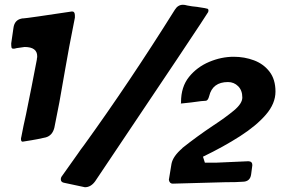

<svg xmlns="http://www.w3.org/2000/svg" viewBox="-20 -764 1211 805"><path d="M336 21Q333 21 247 2Q235 -1 235 -12Q235 -20 240 -26L306 -119Q318 -137 332 -155Q522 -418 713 -723Q726 -744 747 -744Q755 -744 765 -741Q784 -737 808 -735H807Q848 -729 851 -727Q854 -725 854 -720Q854 -717 852.5 -713Q851 -709 723 -517L379 -4Q361 21 336 21ZM75 -170Q68 -170 68 -181Q68 -187 69 -188Q78 -236 89 -284Q113 -401 135 -517L134 -515Q136 -521 136 -528Q136 -567 83 -567Q48 -562 48 -562Q47 -561 47 -561H43Q43 -561 43 -561Q42 -560 41 -560H35Q29 -560 28 -566Q27 -572 27 -582Q32 -615 36.5 -647.5Q41 -680 70 -686Q73 -687 78.5 -687Q84 -687 140 -695L282 -716Q294 -716 294 -699V-690Q267 -555 253 -472Q239 -389 229 -335.5Q219 -282 208 -229Q200 -196 172 -188Q132 -179 112 -176ZM704 6Q691 6 688 -10L699 -77Q705 -109 745 -143H744Q807 -193 873 -237Q925 -271 960.5 -300.5Q996 -330 996 -355Q996 -385 978.5 -402.5Q961 -420 936 -420Q871 -420 857 -361Q852 -342 843 -341.5Q834 -341 823 -340Q782 -334 740 -330Q738 -332 735 -332H739V-336Q739 -400 772.5 -441.5Q806 -483 857 -504.5Q908 -526 960 -526Q1005 -526 1045 -511Q1085 -496 1110 -463.5Q1135 -431 1135 -380Q1135 -330 1095 -283.5Q1055 -237 986.5 -193Q918 -149 831 -107L839 -82H887L1022 -88Q1038 -87 1038 -72Q1038 -70 1037.5 -67.5Q1037 -65 1033 -33.5Q1029 -2 997 -2Q975 0 923 0L813 3Q797 4 777 4Z"/></svg>

Font: Bangerz
Style: Regular
Weight: 400
Designer: vernon adams
Foundry: Vernon Adams
Version: Version 2.10;February 7, 2025;FontCreator 13.0.0.2683 64-bit